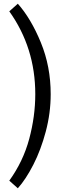

<svg xmlns="http://www.w3.org/2000/svg" viewBox="-20 -804 357 1034"><path d="M30 169Q105 65 137.5 -56.5Q170 -178 170 -297Q170 -547 30 -743L76 -784Q147 -704 200 -575Q253 -446 253 -297Q253 -195 226.5 -95.5Q200 4 159.5 83Q119 162 76 210Z"/></svg>

Font: Enriqueta
Style: Regular
Weight: 400
Designer: Viviana Monsalve, Gustavo Ibarra
Foundry: 72Puntos
Version: Version 2.000